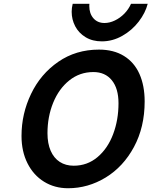

<svg xmlns="http://www.w3.org/2000/svg" viewBox="-20 -979 798 1011"><path d="M604 -435.1Q604 -513.2 568.8 -556.4Q533.7 -599.6 471.7 -599.6Q399.9 -599.6 345 -555.7Q290 -511.7 260 -438Q230 -364.3 230 -277.3Q230 -223.6 246.8 -185.1Q263.7 -146.5 294.7 -126.5Q325.7 -106.4 368.2 -106.4Q439.9 -106.4 493.7 -151.9Q547.4 -197.3 575.7 -272.5Q604 -347.7 604 -435.1ZM338.4 12.2Q267.6 12.2 211.9 -22.2Q156.2 -56.6 124.8 -119.1Q93.3 -181.6 93.3 -263.2Q93.3 -379.9 143.6 -484.6Q193.8 -589.4 286.9 -653.6Q379.9 -717.8 501 -717.8Q578.6 -717.8 632.8 -684.3Q687 -650.9 714.4 -589.4Q741.7 -527.8 741.7 -444.8Q741.7 -309.6 685.5 -205.3Q629.4 -101.1 536.6 -44.4Q443.8 12.2 338.4 12.2ZM516.1 -761.2Q466.8 -761.2 430.9 -783Q395 -804.7 376.2 -840.3Q357.4 -876 357.4 -917Q357.4 -937.5 362.8 -959H450.7Q450.2 -955.1 450.2 -947.3Q450.2 -907.7 471.9 -882.8Q493.7 -857.9 530.3 -857.9Q557.1 -857.9 584.7 -871.1Q612.3 -884.3 634.8 -907.2Q657.2 -930.2 669.9 -959H757.8Q745.6 -911.1 710.4 -865.2Q675.3 -819.3 624 -790.3Q572.8 -761.2 516.1 -761.2Z"/></svg>

Font: Lesson One
Style: Bold Italic
Weight: 700
Italic angle: -14°
Designer: But Ko, Victor Gaultney, Annie Olsen, Julie Remington, Don Collingsworth, Eric Hays, Becca Hirsbrunner
Version: Version 1.100